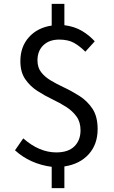

<svg xmlns="http://www.w3.org/2000/svg" viewBox="-20 -856 595 999"><path d="M315 123H249V12Q136 -3 58 -74L101 -136Q184 -63 273 -63Q335 -63 367 -94.5Q399 -126 399 -178Q399 -221 378 -250Q357 -279 324 -300Q291 -321 253 -339Q211 -359 173.5 -383.5Q136 -408 111 -444.5Q86 -481 86 -538Q86 -613 130.5 -662.5Q175 -712 249 -723V-836H315V-725Q368 -718 406 -695.5Q444 -673 473 -641L424 -587Q394 -617 364 -633.5Q334 -650 288 -650Q236 -650 205.5 -620.5Q175 -591 175 -542Q175 -505 194 -480.5Q213 -456 243 -438Q273 -420 309 -403Q352 -383 393 -357Q434 -331 461 -290.5Q488 -250 488 -184Q488 -105 441.5 -53.5Q395 -2 315 10Z"/></svg>

Font: Source Han Sans & Saira Hybrid
Style: Regular
Weight: 400
Designer: Ryoko NISHIZUKA 西塚涼子 (kana & ideographs); Paul D. Hunt (Latin, Greek & Cyrillic); Wenlong ZHANG 张文龙 (bopomofo); Sandoll 
Foundry: Adobe Systems Incorporated
Version: Version 1.00;August 2, 2021;FontCreator 13.0.0.2675 64-bit